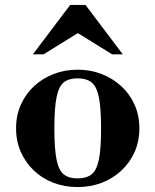

<svg xmlns="http://www.w3.org/2000/svg" viewBox="-20 -744 629 777"><path d="M294 13Q242 13 197 -4Q152 -21 118 -53Q84 -85 64.5 -128.5Q45 -172 45 -225Q45 -277 64.5 -320.5Q84 -364 118 -395.5Q152 -427 197 -444.5Q242 -462 294 -462Q346 -462 391 -444.5Q436 -427 470.5 -395.5Q505 -364 524.5 -320.5Q544 -277 544 -225Q544 -172 524.5 -128.5Q505 -85 470.5 -53Q436 -21 391 -4Q346 13 294 13ZM294 -22Q329 -22 350 -38Q371 -54 380 -97.5Q389 -141 389 -224Q389 -307 380 -351Q371 -395 350 -411Q329 -427 294 -427Q259 -427 238.5 -411Q218 -395 209 -351Q200 -307 200 -224Q200 -141 209 -97.5Q218 -54 238.5 -38Q259 -22 294 -22ZM113 -524 264 -724H326L477 -524H434L295 -610L156 -524Z"/></svg>

Font: Libre Bodoni
Style: Bold
Weight: 700
Designer: Pablo Impallari, Rodrigo Fuenzalida
Foundry: Impallari Type
Version: Version 2.005;gftools[0.9.23]